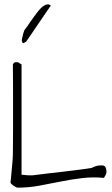

<svg xmlns="http://www.w3.org/2000/svg" viewBox="-20 -863 516 883"><path d="M28.3 -22.5Q29.3 -30.3 30.8 -47.9Q32.2 -65.4 34.2 -85Q36.1 -104.5 37.6 -122.6Q39.1 -140.6 39.1 -147.5Q39.1 -163.1 39.6 -195.8Q40 -228.5 40 -269.5V-443.4Q40 -484.4 39.6 -517.1Q39.1 -549.8 39.1 -566.4Q43 -573.2 45.9 -575.2Q48.8 -577.1 55.7 -577.1H62.5Q65.4 -575.2 72.3 -570.8Q79.1 -566.4 79.1 -566.4V-59.6Q82 -59.6 88.9 -58.6Q95.7 -57.6 104 -57.1Q112.3 -56.6 119.6 -56.6Q127 -56.6 128.9 -56.6Q139.6 -57.6 160.6 -60.5Q181.6 -63.5 209 -66.4Q236.3 -69.3 265.6 -72.8Q294.9 -76.2 321.8 -79.6Q348.6 -83 369.6 -85.9Q390.6 -88.9 401.4 -90.8Q415 -97.7 424.8 -100.1Q434.6 -102.5 448.2 -102.5Q460.9 -102.5 465.3 -93.8Q469.7 -85 469.7 -74.2Q469.7 -65.4 466.3 -59.1Q462.9 -52.7 458 -44.9Q408.2 -49.8 357.9 -43.9Q307.6 -38.1 257.8 -27.8Q208 -17.6 159.2 -8.8Q110.4 0 62.5 0Q55.7 0 43.9 -7.8Q32.2 -15.6 28.3 -22.5ZM100.6 -671.9 87.9 -664.1Q78.1 -668.9 80.6 -681.2Q83 -693.4 85 -701.2Q85.9 -704.1 87.9 -711.9Q89.8 -719.7 91.8 -723.6Q97.7 -730.5 106 -742.7Q114.3 -754.9 122.6 -767.1Q130.9 -779.3 139.2 -790Q147.5 -800.8 152.3 -807.6Q157.2 -813.5 162.6 -819.8Q168 -826.2 175.3 -832Q182.6 -837.9 189.9 -840.8Q197.3 -843.8 204.1 -842.8Q206.1 -841.8 209 -840.3Q211.9 -838.9 213.9 -837.9Z"/></svg>

Font: Waiting for the Sunrise
Style: Regular
Weight: 300
Version: Version 1.001 2001